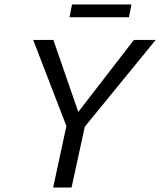

<svg xmlns="http://www.w3.org/2000/svg" viewBox="-20 -836 714 856"><path d="M566 -816 555 -759H290L301 -816ZM674 -658 358 -271 299 0H217L276 -274L128 -658H218L329 -337L577 -658Z"/></svg>

Font: EauTestInfant Medium
Style: Italic
Weight: 500
Italic angle: -12°
Designer: Christian Thalmann (Catharsis Fonts)
Version: Version 0.001;PS 000.001;hotconv 1.0.88;makeotf.lib2.5.64775